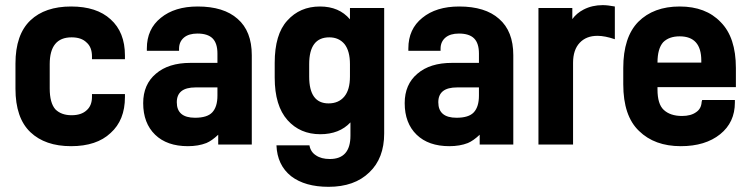

<svg xmlns="http://www.w3.org/2000/svg" viewBox="-20 -556 2915 745"><path d="M98.1 -43Q40 -98.1 40 -211.9V-309.1Q40 -421.9 98.1 -477.1Q154.8 -530.8 255.9 -530.8Q355 -530.8 409.2 -481Q464.8 -431.2 464.8 -340.8V-326.2H336.9V-336.9Q336.9 -373 315.9 -391.1Q295.9 -411.1 257.8 -411.1Q172.9 -411.1 172.9 -307.1V-212.9Q172.9 -156.7 194.8 -131.8Q217.8 -108.9 257.8 -108.9Q295.4 -108.9 315.9 -127.9Q336.9 -146 336.9 -180.2V-190.9H464.8V-179.2Q464.8 -89.8 409.2 -40Q355 11.2 255.9 11.2Q155.3 11.2 98.1 -43Z M901.9 -482.9Q957 -435.1 957 -341.8V4.9H826.7V-33.2Q801.8 -9.8 780.8 -1Q749.5 11.2 709 11.2Q627.9 11.2 582 -33.2Q535.6 -78.1 535.6 -155.8Q535.6 -228.5 585 -270Q633.8 -312 718.8 -312H823.7V-348.1Q823.7 -388.2 804.9 -407Q786.1 -425.8 746.1 -425.8Q712.4 -425.8 693.8 -410.2Q674.8 -394 674.8 -367.2V-358.9H549.8V-368.2Q549.8 -443.4 604 -486.8Q657.7 -530.8 747.1 -530.8Q848.1 -530.8 901.9 -482.9ZM803.7 -120.1Q823.7 -141.6 823.7 -185.1V-216.8H738.8Q666 -216.8 666 -159.2Q666 -99.1 736.8 -99.1Q784.2 -99.1 803.7 -120.1Z M1109.9 127.9Q1055.7 85 1052.7 7.8H1180.7Q1185.1 33.7 1206.1 46.9Q1226.6 61 1259.8 61Q1339.8 61 1339.8 -29.8V-81.1Q1296.9 -35.2 1222.7 -35.2Q1144.5 -35.2 1095.7 -89.8Q1045.9 -145.5 1045.9 -254.9V-312Q1045.9 -422.9 1094.7 -476.1Q1143.6 -530.8 1221.7 -530.8Q1295.9 -530.8 1337.9 -481V-524.9H1470.7V-38.1Q1470.7 58.1 1413.1 112.8Q1355.5 168.9 1254.9 168.9Q1163.6 168.9 1109.9 127.9ZM1337.9 -258.8V-307.1Q1337.9 -357.9 1316.9 -384.8Q1294.9 -411.1 1257.8 -411.1Q1179.7 -411.1 1179.7 -307.1V-258.8Q1179.7 -154.8 1254.9 -154.8Q1293.9 -154.8 1315.9 -181.2Q1337.9 -207.5 1337.9 -258.8Z M1916.5 -482.9Q1971.7 -435.1 1971.7 -341.8V4.9H1841.3V-33.2Q1816.4 -9.8 1795.4 -1Q1764.2 11.2 1723.6 11.2Q1642.6 11.2 1596.7 -33.2Q1550.3 -78.1 1550.3 -155.8Q1550.3 -228.5 1599.6 -270Q1648.4 -312 1733.4 -312H1838.4V-348.1Q1838.4 -388.2 1819.6 -407Q1800.8 -425.8 1760.7 -425.8Q1727.1 -425.8 1708.5 -410.2Q1689.5 -394 1689.5 -367.2V-358.9H1564.5V-368.2Q1564.5 -443.4 1618.7 -486.8Q1672.4 -530.8 1761.7 -530.8Q1862.8 -530.8 1916.5 -482.9ZM1818.4 -120.1Q1838.4 -141.6 1838.4 -185.1V-216.8H1753.4Q1680.7 -216.8 1680.7 -159.2Q1680.7 -99.1 1751.5 -99.1Q1798.8 -99.1 1818.4 -120.1Z M2318.4 -536.1Q2337.9 -536.1 2365.7 -530.8V-403.8Q2327.1 -417 2298.3 -417Q2254.9 -417 2229.5 -390.1Q2203.6 -362.8 2203.6 -312V4.9H2069.3V-524.9H2200.7V-481.9Q2217.3 -504.9 2244.6 -519Q2277.8 -536.1 2318.4 -536.1Z M2835.4 -217.8H2531.2V-209Q2531.2 -152.3 2555.2 -129.9Q2580.6 -106 2626.5 -106Q2661.1 -106 2681.6 -121.1Q2701.2 -134.3 2702.6 -161.1L2704.6 -168H2831.5V-158.2Q2831.5 -81.1 2774.4 -35.2Q2716.8 11.2 2621.6 11.2Q2520 11.2 2459.5 -47.9Q2398.4 -106 2398.4 -229V-292Q2398.4 -411.6 2456.5 -471.2Q2516.1 -530.8 2617.2 -530.8Q2718.8 -530.8 2776.4 -470.2Q2835.4 -411.1 2835.4 -292ZM2617.2 -415Q2576.2 -415 2553.2 -392.1Q2531.2 -367.2 2531.2 -313H2701.2V-320.8Q2701.2 -415 2617.2 -415Z"/></svg>

Font: D-DIN-PRO ExtraBold
Style: Bold
Weight: 800
Designer: Charles Nix
Foundry: CyberFei
Version: Version 1.000;hotconv 1.0.109;makeotfexe 2.5.65596